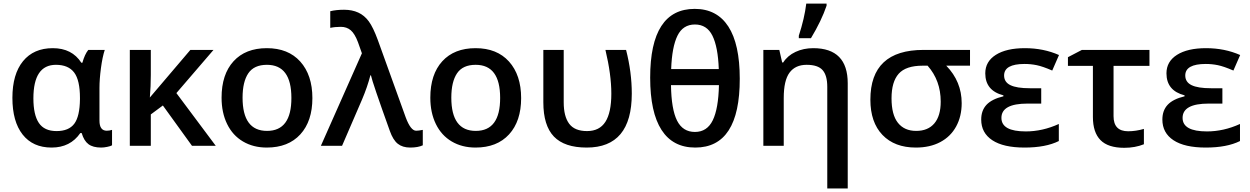

<svg xmlns="http://www.w3.org/2000/svg" viewBox="-20 -821 7039 1081"><path d="M540 -142.1Q540 -85 581.1 -85Q596.2 -85 610.8 -89.8V-2.9Q603 2 583.7 5.9Q564.5 9.8 549.8 9.8Q503.4 9.8 478 -9.3Q452.6 -28.3 439.9 -71.8H432.1Q376 9.8 270.5 9.8Q165 9.8 107.4 -63.5Q49.8 -136.7 49.8 -270Q49.8 -403.3 109.6 -476.6Q169.4 -549.8 277.3 -549.8Q385.3 -549.8 438 -467.8H443.8Q457 -515.1 477.1 -540H569.8Q556.6 -500 548.3 -437.3Q540 -374.5 540 -325.2ZM430.2 -263.2V-269Q430.2 -369.6 397.5 -412.8Q364.7 -456.1 294.9 -456.1Q168 -456.1 168 -267.1Q168 -174.8 198.7 -128.9Q229.5 -83 298.3 -83Q367.2 -83 398.2 -124.3Q429.2 -165.5 430.2 -263.2Z M829.1 0H710.9V-540H829.1V-398.9Q829.1 -336.4 823.7 -272L1051.8 -540H1182.1L973.1 -296.9L1194.8 0H1061L897 -227.1L829.1 -176.8Z M1345.7 -271Q1345.7 -84 1483.4 -84Q1621.1 -84 1620.6 -270Q1620.6 -456.1 1482.9 -456.1Q1410.2 -456.1 1377.9 -408.2Q1345.7 -360.4 1345.7 -271ZM1481.9 9.8Q1406.2 9.8 1348.1 -24.4Q1290 -58.6 1258.8 -122.6Q1227.5 -186.5 1227.5 -271Q1227.5 -402.3 1294.9 -476.1Q1362.3 -549.8 1482.4 -549.8Q1602.5 -549.8 1670.4 -474.6Q1738.8 -398.4 1738.8 -268.6Q1738.8 -138.7 1670.9 -64.5Q1603 9.8 1481.9 9.8Z M1839.4 -664.1V-757.8Q1872.6 -766.1 1917.5 -766.1Q1962.4 -766.1 1997.1 -750.2Q2031.7 -734.4 2056.4 -700.7Q2081.1 -667 2107.4 -595.2L2264.6 -159.2Q2292.5 -85 2322.8 -85Q2337.4 -85 2360.4 -89.8V-2.9Q2333 9.8 2289.6 9.8Q2246.6 9.8 2219.7 -11.5Q2192.9 -32.7 2174.8 -84Q2076.7 -356.9 2068.4 -397H2065.4Q2048.3 -331.1 2018.6 -261.2L1905.8 0H1786.6L2017.6 -521L1995.6 -583Q1977.5 -631.3 1954.8 -650.6Q1932.1 -669.9 1898.9 -669.9Q1865.7 -669.9 1839.4 -664.1Z M2521 -271Q2521 -84 2658.7 -84Q2796.4 -84 2795.9 -270Q2795.9 -456.1 2658.2 -456.1Q2585.4 -456.1 2553.2 -408.2Q2521 -360.4 2521 -271ZM2657.2 9.8Q2581.5 9.8 2523.4 -24.4Q2465.3 -58.6 2434.1 -122.6Q2402.8 -186.5 2402.8 -271Q2402.8 -402.3 2470.2 -476.1Q2537.6 -549.8 2657.7 -549.8Q2777.8 -549.8 2845.7 -474.6Q2914.1 -398.4 2914.1 -268.6Q2914.1 -138.7 2846.2 -64.5Q2778.3 9.8 2657.2 9.8Z M3537.1 -293.9Q3537.1 9.8 3283.2 9.8Q3158.2 9.8 3098.6 -52.2Q3039.1 -114.3 3039.1 -245.1V-540H3153.8V-245.1Q3153.8 -165.5 3184.6 -124.3Q3215.3 -83 3285.2 -83Q3355 -83 3388.4 -135Q3421.9 -187 3421.9 -293.9Q3421.9 -400.9 3388.7 -540H3504.9Q3537.1 -414.6 3537.1 -293.9Z M3758.8 -432.1H4026.9Q4022.5 -556.6 3991.2 -619.9Q3960 -683.1 3892.6 -683.1Q3825.2 -683.1 3794.2 -619.9Q3763.2 -556.6 3758.8 -432.1ZM4027.8 -341.8H3757.8Q3759.8 -205.6 3792 -141.8Q3824.2 -78.1 3892.6 -78.1Q3960.9 -78.1 3992.9 -143.6Q4024.9 -209 4027.8 -341.8ZM4145 -377.9Q4145.5 9.8 3894.5 9.8Q3768.6 9.8 3704.6 -89.4Q3640.6 -188.5 3640.6 -383.8Q3640.6 -771 3891.6 -771Q4016.1 -771 4080.6 -671.9Q4145 -572.8 4145 -377.9Z M4752.9 240.2H4637.7V-332Q4637.7 -396.5 4611.3 -426.3Q4585 -456.1 4521.5 -456.1Q4458 -456.1 4425.3 -412.1Q4392.6 -368.2 4392.6 -269V0H4277.8V-540H4367.7L4383.8 -469.2H4389.6Q4414.1 -507.8 4459 -528.8Q4503.9 -549.8 4558.6 -549.8Q4752.9 -549.8 4752.9 -352.1ZM4633.8 -800.8V-789.1Q4605.5 -705.1 4545.9 -606H4477.5V-620.1Q4509.3 -717.3 4519.5 -800.8Z M5276.4 -249Q5276.4 -367.7 5202.6 -451.2H5174.8Q5080.1 -451.2 5039.8 -405.8Q4999.5 -360.4 4999.5 -267.6Q4999.5 -174.8 5035.6 -129.4Q5071.8 -84 5138.2 -84Q5204.6 -84 5240.5 -126.2Q5276.4 -168.5 5276.4 -249ZM5394.5 -240.2Q5394.5 -166 5363.3 -108.9Q5332 -51.8 5273.9 -21Q5215.8 9.8 5136.7 9.8Q5016.6 9.8 4948.5 -61.3Q4880.4 -132.3 4880.4 -259.8Q4880.4 -540 5179.7 -540H5441.4V-451.2H5307.6Q5394.5 -361.8 5394.5 -240.2Z M5765.1 -237.8Q5618.2 -237.8 5618.2 -157.2Q5618.2 -81.1 5755.4 -81.1Q5849.6 -81.1 5941.4 -123V-26.9Q5867.7 9.8 5748.5 9.8Q5629.4 9.8 5566.9 -31.5Q5504.4 -72.8 5504.4 -147.9Q5504.4 -199.2 5534.4 -231.2Q5564.5 -263.2 5629.4 -278.8V-284.2Q5527.3 -310.5 5527.3 -408.2Q5527.3 -474.6 5586.7 -512.2Q5646 -549.8 5750.5 -549.8Q5855 -549.8 5942.4 -511.2L5904.3 -423.8Q5850.1 -447.3 5816.7 -454.1Q5783.2 -460.9 5748.5 -460.9Q5633.3 -460.9 5633.3 -396Q5633.3 -358.9 5668.7 -341.6Q5704.1 -324.2 5778.3 -324.2H5842.3V-237.8Z M6249.5 -450.2V-167Q6249.5 -82 6331.5 -82Q6375 -82 6420.4 -95.2V-8.8Q6371.1 11.2 6309.6 11.2Q6218.8 11.2 6176 -32.2Q6133.3 -75.7 6133.3 -162.1V-450.2H5992.7V-499L6071.3 -540H6451.7V-450.2Z M6785.2 -237.8Q6638.2 -237.8 6638.2 -157.2Q6638.2 -81.1 6775.4 -81.1Q6869.6 -81.1 6961.4 -123V-26.9Q6887.7 9.8 6768.6 9.8Q6649.4 9.8 6586.9 -31.5Q6524.4 -72.8 6524.4 -147.9Q6524.4 -199.2 6554.4 -231.2Q6584.5 -263.2 6649.4 -278.8V-284.2Q6547.4 -310.5 6547.4 -408.2Q6547.4 -474.6 6606.7 -512.2Q6666 -549.8 6770.5 -549.8Q6875 -549.8 6962.4 -511.2L6924.3 -423.8Q6870.1 -447.3 6836.7 -454.1Q6803.2 -460.9 6768.6 -460.9Q6653.3 -460.9 6653.3 -396Q6653.3 -358.9 6688.7 -341.6Q6724.1 -324.2 6798.3 -324.2H6862.3V-237.8Z"/></svg>

Font: OpenSans-Semibold
Style: Regular
Weight: 600
Foundry: Ascender Corporation
Version: Version 1.10